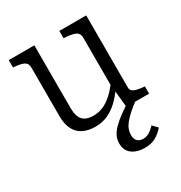

<svg xmlns="http://www.w3.org/2000/svg" viewBox="-181 -667 980 1039"><g transform="rotate(-30 309.0 -147.0)"><path d="M183 -537V-147Q183 -113 191.5 -91Q200 -69 219.5 -58Q239 -47 272 -47Q304 -47 333.5 -60Q363 -73 391.5 -99.5Q420 -126 447 -165L449 -117Q421 -76 390 -47.5Q359 -19 325 -4.5Q291 10 251 10Q206 10 174 -6Q142 -22 125.5 -55Q109 -88 109 -136V-440Q109 -467 90 -477Q71 -487 34 -490L23 -491V-537ZM507 -537V-86Q507 -72 516.5 -64Q526 -56 543 -52Q560 -48 583 -46L590 -45V0H448L436 -117L433 -124V-440Q433 -467 414 -477Q395 -487 357 -490L339 -491V-537ZM488 -33 512 -7Q478 18 455.5 38.5Q433 59 419 76.5Q405 94 399 111Q393 128 393 145Q393 171 406 183.5Q419 196 441 196Q458 196 471.5 189.5Q485 183 496 173.5Q507 164 515 155L544 185Q522 211 494 227Q466 243 424 243Q376 243 345.5 220Q315 197 315 153Q315 129 325 108Q335 87 355.5 66Q376 45 409 21Q442 -3 488 -33Z"/></g></svg>

Font: Roboto Serif SemiCondensed Light
Style: Regular
Weight: 300
Width: 4
Designer: Greg Gazdowicz
Foundry: Commercial Type
Version: Version 1.007